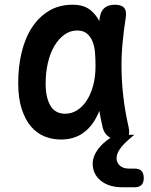

<svg xmlns="http://www.w3.org/2000/svg" viewBox="-20 -580 640 812"><path d="M549 133Q569 133 578.5 143Q588 153 588 173Q588 193 578 202.5Q568 212 549 212H498Q440 212 406 184Q372 156 372 112Q372 81 396 49Q414 25 447 3Q442 0 438 -3Q420 -16 414 -42Q406 -77 400 -111Q395 -97 388 -85Q366 -41 328.5 -15.5Q291 10 237 10Q201 10 168.5 -3Q136 -16 111.5 -44.5Q87 -73 72 -118.5Q57 -164 57 -230Q57 -298 71.5 -358.5Q86 -419 115 -463.5Q144 -508 187 -534Q230 -560 287 -560Q335 -560 363 -537Q386 -518 400 -491L402 -507Q407 -535 423 -547.5Q439 -560 466 -560Q494 -560 505 -547Q516 -534 512 -507Q503 -450 498 -395Q493 -340 494 -283.5Q495 -227 502 -167.5Q509 -108 524 -42Q528 -22 525 -10H548L528 7Q500 31 486.5 51Q473 71 473 89Q473 108 487 120.5Q501 133 525 133ZM256 -99Q282 -99 305 -113Q328 -127 345.5 -153Q363 -179 373.5 -216.5Q384 -254 384 -302Q384 -329 382 -355.5Q380 -382 372 -403Q364 -424 348.5 -437.5Q333 -451 306 -451Q277 -451 252.5 -433.5Q228 -416 210 -385.5Q192 -355 182.5 -314Q173 -273 173 -226Q173 -168 193 -133.5Q213 -99 256 -99Z"/></svg>

Font: Maple Mono NL SemiBold
Style: Regular
Weight: 600
Monospace: yes
Designer: subframe7536
Version: Version 7.000